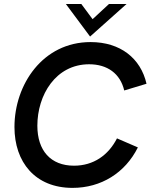

<svg xmlns="http://www.w3.org/2000/svg" viewBox="-20 -921 750 956"><path d="M341 14.5C483.5 14.5 603 -60 666.5 -187L562.5 -232C519.5 -148 445.5 -96 348.5 -96C232 -96 166 -171.5 166 -295C166 -447.5 257 -601 424 -601C514.5 -601 579 -554.5 598.5 -470.5L709.5 -504C680.5 -631 579 -711.5 431 -711.5C193 -711.5 52 -500 52 -288.5C52 -114 155 14.5 341 14.5ZM308 -901 428.5 -739 610 -901H522.5L441 -825.5L385 -901Z"/></svg>

Font: HK Grotesk SemiBold
Style: Italic
Weight: 600
Italic angle: -16°
Designer: Alfredo Marco Pradil
Foundry: Hanken Design Co.
Version: Version 3.001;FEAKit 1.0